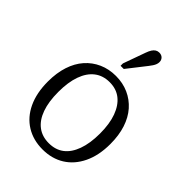

<svg xmlns="http://www.w3.org/2000/svg" viewBox="-222 -863 977 977"><g transform="rotate(45 266.0 -374.5)"><path d="M491 -254Q491 -172 462.5 -112.5Q434 -53 383.5 -21.5Q333 10 266 10Q199 10 148 -21.5Q97 -53 69 -112.5Q41 -172 41 -254Q41 -316 57 -365Q73 -414 103 -448Q133 -482 174.5 -500.5Q216 -519 266 -519Q316 -519 357.5 -500.5Q399 -482 429 -448Q459 -414 475 -365Q491 -316 491 -254ZM116 -254Q116 -184 133.5 -135Q151 -86 184.5 -60.5Q218 -35 266 -35Q314 -35 347 -60Q380 -85 398 -134.5Q416 -184 416 -254Q416 -324 398 -373Q380 -422 347 -448Q314 -474 266 -474Q218 -474 184.5 -448Q151 -422 133.5 -373Q116 -324 116 -254ZM289 -709Q295 -726 302 -737Q309 -748 318 -753.5Q327 -759 338 -759Q354 -759 363.5 -749.5Q373 -740 373 -725Q373 -717 370 -708.5Q367 -700 361 -691Q355 -682 348 -673L269 -572H246V-589Z"/></g></svg>

Font: Roboto Serif 28pt Condensed Light
Style: Regular
Weight: 300
Width: 3
Designer: Greg Gazdowicz
Foundry: Commercial Type
Version: Version 1.008